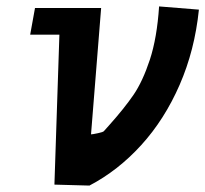

<svg xmlns="http://www.w3.org/2000/svg" viewBox="-20 -575 640 598"><path d="M165 -467H74L89 -550H295L263.5 -156.5Q268 -156.5 285.2 -160.2Q302.5 -164 304 -167L320.5 -185.5Q367 -237.5 395.8 -279.5Q424.5 -321.5 446.8 -389.2Q469 -457 475.5 -555L599.5 -545Q586.5 -418.5 539.5 -310.8Q492.5 -203 420 -123.2Q347.5 -43.5 258.5 3L149.5 0Z"/></svg>

Font: JuliaMono ExtraBoldItalic
Style: Regular
Weight: 800
Italic angle: -9°
Monospace: yes
Designer: cormullion
Foundry: corm
Version: Version 0.049; ttfautohint (v1.8.4)